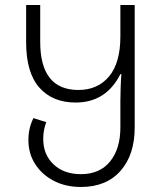

<svg xmlns="http://www.w3.org/2000/svg" viewBox="-20 -734 647 764"><path d="M302 10Q241 10 194 -14.5Q147 -39 120 -81Q93 -123 93 -177Q93 -224 113 -264L164 -248Q152 -216 152 -181Q152 -119 193 -80Q234 -41 302 -41Q377 -41 418 -91.5Q459 -142 459 -227V-333Q459 -352 460 -383.5Q461 -415 463 -439H459Q402 -326 281 -326Q189 -326 136.5 -385.5Q84 -445 84 -566V-714H140V-568Q140 -376 292 -376Q369 -376 414 -430Q459 -484 459 -589V-714H516V-227Q516 -118 459.5 -54Q403 10 302 10Z"/></svg>

Font: Noto Sans Georgian SemiCondensed Light
Style: Regular
Weight: 300
Width: 4
Designer: Monotype Design Team, Akaki Razmadze
Foundry: Google LLC
Version: Version 2.005; ttfautohint (v1.8.4.7-5d5b)